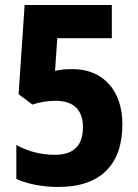

<svg xmlns="http://www.w3.org/2000/svg" viewBox="-20 -734 549 764"><path d="M269 -459C241 -459 220 -457 199 -452L208 -582H425V-714H78L54 -359L109 -318C136 -327 170 -333 201 -333C273 -333 310 -296 310 -229C310 -155 274 -118 198 -118C138 -118 87 -134 45 -157V-22C88 -2 150 10 211 10C383 10 467 -81 467 -240C467 -375 389 -459 269 -459Z"/></svg>

Font: Noto Sans Sinhala UI Condensed ExtraBold
Style: Regular
Weight: 800
Width: 3
Designer: Jelle Bosma - Monotype Design Team
Foundry: Monotype Imaging Inc.
Version: Version 2.006